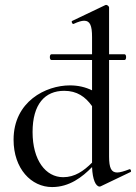

<svg xmlns="http://www.w3.org/2000/svg" viewBox="-20 -745 551 778"><path d="M504 -59C483 -51 466 -46 455 -46C431 -46 422 -64 422 -111V-502H485C493 -502 493 -525 485 -525H422V-715C422 -719 415 -725 411 -725C409 -725 408 -725 406 -724L272 -660C268 -658 273 -646 278 -648C297 -657 311 -661 321 -661C345 -661 353 -641 353 -595V-525H188C180 -525 180 -502 188 -502H353V-379C326 -392 297 -399 263 -399C166 -399 35 -334 35 -179C35 -61 107 13 191 13C261 13 313 -27 353 -68C355 -17 368 11 384 11C386 11 388 10 390 9L509 -48C514 -50 509 -62 504 -59ZM236 -27C165 -27 112 -96 112 -210C112 -323 162 -377 240 -377C292 -377 326 -353 353 -315V-86C319 -52 283 -27 236 -27Z"/></svg>

Font: Cormorant Infant Book
Style: Regular
Weight: 500
Designer: Christian Thalmann (Catharsis Fonts)
Version: Version 1.000;PS 002.000;hotconv 1.0.88;makeotf.lib2.5.64775